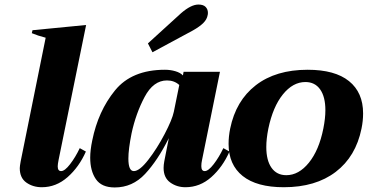

<svg xmlns="http://www.w3.org/2000/svg" viewBox="-20 -814 1627 845"><path d="M67 -74Q67 -82 71 -104L181 -648Q146 -657 120 -668L123 -681L359 -704L238 -111Q234 -91 234 -82Q234 -61 249 -61Q265 -61 288.5 -91.5Q312 -122 331 -162L358 -147Q328 -79 277.5 -34.5Q227 10 164 10Q125 10 96 -10.5Q67 -31 67 -74Z M631 -623 777 -756Q821 -794 853 -794Q875 -794 885 -783.5Q895 -773 895 -758Q895 -751 894 -748Q891 -729 875 -713Q859 -697 829 -680L651 -584ZM377 -120Q377 -153 386 -196Q412 -325 486 -416Q560 -507 706 -507Q730 -507 752 -500.5Q774 -494 785 -482L788 -498H948L869 -109Q866 -96 866 -83Q866 -61 881 -61Q897 -61 920.5 -91.5Q944 -122 963 -162L990 -147Q960 -79 910 -34.5Q860 10 796 10Q758 10 729 -11Q700 -32 700 -75Q700 -88 703 -104L723 -206Q674 -108 618.5 -48.5Q563 11 485 11Q427 11 402 -25.5Q377 -62 377 -120ZM745 -322 769 -440Q747 -460 715 -460Q655 -460 616.5 -387.5Q578 -315 559 -227Q545 -157 545 -116Q545 -61 569 -61Q594 -61 632.5 -110.5Q671 -160 704.5 -224Q738 -288 745 -322Z M986 -181Q986 -214 993 -248Q1018 -371 1106 -439Q1194 -507 1334 -507Q1454 -507 1516 -457Q1578 -407 1578 -315Q1578 -282 1571 -248Q1546 -125 1457.5 -57.5Q1369 10 1229 10Q1110 10 1048 -39.5Q986 -89 986 -181ZM1403 -248Q1412 -293 1412 -329Q1412 -388 1389 -420.5Q1366 -453 1324 -453Q1269 -453 1225 -398.5Q1181 -344 1161 -248Q1152 -203 1152 -167Q1152 -108 1175 -75.5Q1198 -43 1240 -43Q1295 -43 1339.5 -98Q1384 -153 1403 -248Z"/></svg>

Font: Trirong ExtraBold
Style: Italic
Weight: 800
Italic angle: -12°
Designer: Katatrad Team
Foundry: CadsonDemak
Version: Version 1.001